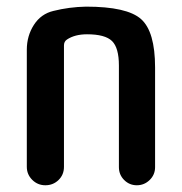

<svg xmlns="http://www.w3.org/2000/svg" viewBox="-20 -550 540 570"><path d="M59.6 -54.7V-402.3Q59.6 -443.4 80.6 -476.1Q101.6 -508.8 138.7 -517.6Q185.5 -529.3 235.4 -530.3Q357.4 -530.3 398.9 -493.2Q440.4 -456.1 440.4 -349.6V-53.7Q440.4 -31.2 424.3 -15.6Q408.2 0 386.2 0Q364.3 0 348.6 -15.6Q333 -31.2 333 -53.7V-355.5Q333 -408.2 312.5 -428.2Q292 -448.2 238.3 -448.2Q202.1 -448.2 178.7 -432.6Q169.9 -426.8 169.9 -415V-54.7Q169.9 -31.2 153.8 -15.6Q137.7 0 114.7 0Q91.8 0 75.7 -16.1Q59.6 -32.2 59.6 -54.7Z"/></svg>

Font: Rounded-X Mgen+ 1mn medium
Style: Regular
Weight: 500
Designer: [Source Han Sans]
Ryoko NISHIZUKA  (kana & ideographs); Paul D. Hunt (Latin, Greek & Cyrillic); Wenlong ZHANG  (bopomofo
Version: Version 1.059.20150602